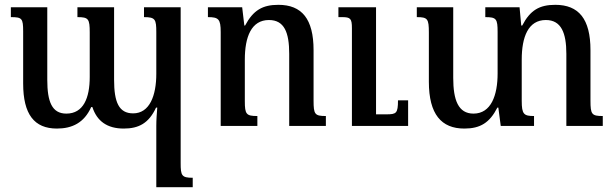

<svg xmlns="http://www.w3.org/2000/svg" viewBox="-20 -522 2544 796"><path d="M577 -492V-451C624 -451 628 -442 628 -388V-216C628 -125 600 -52 532 -52C473 -52 453 -98 453 -191V-492H301V-451C347 -451 352 -444 352 -387V-203C352 -116 326 -51 255 -51C195 -51 176 -101 176 -191V-492H25V-451C71 -451 76 -446 76 -392V-176C76 -48 122 11 216 11C279 11 329 -13 358 -78H363C382 -20 424 11 493 11C555 11 597 -11 627 -76H632C630 -51 628 -26 628 0V254H779V215C733 215 729 206 729 154V-492Z M1331 -41C1285 -41 1280 -48 1280 -105V-314C1280 -444 1231 -502 1134 -502C1069 -502 1030 -480 996 -416H993L984 -492H842V-451C886 -451 895 -443 895 -389V0H1047V-41C1001 -41 995 -48 995 -103V-275C995 -369 1022 -439 1095 -439C1159 -439 1179 -387 1179 -299V0H1331ZM1672 -106H1630C1630 -52 1623 -48 1582 -48H1539V-492H1383V-451H1398C1433 -451 1439 -445 1439 -405V0H1672Z M2428 -105V-314C2428 -444 2379 -502 2282 -502C2217 -502 2178 -480 2145 -416H2141L2134 -492H1992V-451C2038 -451 2043 -444 2043 -389V-217C2043 -127 2016 -51 1943 -51C1880 -51 1859 -107 1859 -199V-492H1708V-451C1753 -451 1758 -444 1758 -387V-183C1758 -48 1810 11 1905 11C1971 11 2010 -13 2042 -76H2046L2056 0H2194V-41C2152 -41 2143 -48 2143 -104V-275C2143 -369 2170 -439 2243 -439C2307 -439 2328 -385 2328 -299V0H2479V-41C2433 -41 2428 -48 2428 -105Z"/></svg>

Font: Noto Serif Armenian SemiCondensed Medium
Style: Regular
Weight: 500
Width: 4
Designer: Monotype Design Team
Foundry: Monotype Imaging Inc.
Version: Version 2.008